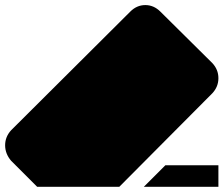

<svg xmlns="http://www.w3.org/2000/svg" viewBox="-20 -721 872 749"><path d="M546.9 -701.2C569 -701.2 588.5 -692.7 605.5 -675.8L808.6 -474.6C824.2 -457.7 832 -438.2 832 -416C832 -393.9 824.2 -374.3 808.6 -357.4L445.3 7.8H125L23.4 -93.8C7.8 -112 0 -132.2 0 -154.3C0 -176.4 7.8 -196 23.4 -212.9L488.3 -675.8C505.2 -692.7 524.7 -701.2 546.9 -701.2ZM625 -76.2H832V7.8H541Z"/></svg>

Font: CaskaydiaCove Nerd Font
Style: Regular
Weight: 400
Designer: Aaron Bell
Foundry: Saja Typeworks
Version: Version 2111.1;Nerd Fonts 2.3.3